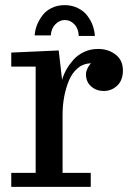

<svg xmlns="http://www.w3.org/2000/svg" viewBox="-20 -729 506 749"><path d="M23.9 0V-54.7H119.1V-469.2H23.9V-523.9L209 -532.2L222.2 -418Q234.4 -459.5 266.6 -496.1Q283.7 -515.1 308.6 -526.6Q333.5 -538.1 362.8 -538.1Q402.3 -538.1 430.9 -516.1Q459.5 -494.1 459.5 -454.1Q459.5 -416 437.3 -395Q415 -374 384.8 -374Q356.4 -374 335.9 -391.6Q315.4 -409.2 315.4 -439Q315.4 -449.2 320.3 -460Q325.2 -470.7 330.1 -476.6L335.4 -481.9Q306.2 -481.9 283.9 -463.6Q261.7 -445.3 249 -415Q224.1 -354.5 224.1 -280.8V-54.7H334V0ZM287.1 -588.9Q286.6 -616.7 270.5 -633.8Q254.4 -650.9 232.9 -650.9Q212.4 -650.9 196 -634.3Q179.7 -617.7 178.2 -590.8H115.2Q117.7 -630.9 144.5 -667.5Q157.7 -686 180.7 -697.5Q203.6 -709 231.9 -709Q260.3 -709 283.7 -697.5Q307.1 -686 320.8 -667.5Q335 -648.9 342 -628.7Q349.1 -608.4 350.1 -588.9Z"/></svg>

Font: Trocchi
Style: Regular
Weight: 400
Designer: Vernon Adams
Foundry: Vernon Adams
Version: Version 1.101; ttfautohint (v1.8.4.7-5d5b);gftools[0.9.27]